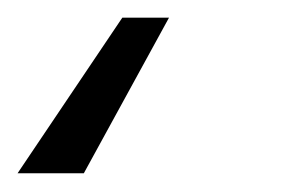

<svg xmlns="http://www.w3.org/2000/svg" viewBox="-38 7 316 213"><path d="M149.5 26.6 55 199.2H-18.5L97.7 26.6Z"/></svg>

Font: Inter UI Light
Style: Italic
Weight: 300
Italic angle: 9.39999°
Designer: Rasmus Andersson
Foundry: rsms
Version: 3.2;8d6f07862